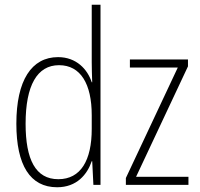

<svg xmlns="http://www.w3.org/2000/svg" viewBox="-20 -780 844 810"><path d="M221 10C304 10 348 -44 367 -100H369L374 0H404V-760H367V-517C367 -491 368 -463 369 -433H367C349 -488 302 -539 225 -539C113 -539 49 -441 49 -258C49 -83 107 10 221 10ZM775 0V-34H554L773 -500V-529H528V-495H730L511 -29V0ZM226 -24C130 -24 88 -107 88 -258C88 -420 137 -505 229 -505C320 -505 367 -426 367 -294V-236C367 -104 321 -24 226 -24Z"/></svg>

Font: Noto Sans Condensed ExtraLight
Style: Regular
Weight: 200
Width: 3
Designer: Monotype Design Team
Foundry: Monotype Imaging Inc.
Version: Version 2.013